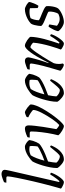

<svg xmlns="http://www.w3.org/2000/svg" viewBox="792 -1632 840 2463"><g transform="rotate(-90 1211.5 -400.0)"><path d="M107 0Q95 0 76.5 -7Q58 -14 42.5 -23.5Q27 -33 24 -39Q29 -55 36 -79.5Q43 -104 52 -137Q61 -170 71 -208Q81 -246 91 -286Q104 -338 117 -393.5Q130 -449 141.5 -502.5Q153 -556 162 -601Q171 -646 176 -677.5Q181 -709 181 -721Q181 -731 175 -734.5Q169 -738 159 -738H100Q100 -744 102.5 -754Q105 -764 107 -768Q125 -776 144 -783.5Q163 -791 181 -795.5Q199 -800 213 -800Q233 -800 249 -789.5Q265 -779 265 -757Q265 -754 262 -734.5Q259 -715 253 -691L109 -63L119 -56Q129 -65 145 -86Q161 -107 178 -131.5Q195 -156 205 -175Q213 -175 219.5 -172Q226 -169 228 -164Q222 -143 208 -115Q194 -87 176 -61Q158 -35 139.5 -17.5Q121 0 107 0Z M396 0Q386 0 371 -7Q356 -14 340.5 -26Q325 -38 311 -53Q297 -68 288 -84Q288 -129 297.5 -178Q307 -227 320.5 -272Q334 -317 348.5 -352.5Q363 -388 374 -405Q383 -415 403 -431Q423 -447 449 -463Q475 -479 504 -489.5Q533 -500 562 -500Q576 -500 596 -489Q616 -478 631 -464Q646 -450 647 -441Q644 -420 636.5 -396Q629 -372 619 -351Q609 -330 600 -317Q582 -299 546 -278.5Q510 -258 464.5 -239Q419 -220 372 -203Q366 -172 362 -145Q358 -118 357 -97Q363 -87 376.5 -76.5Q390 -66 406.5 -59Q423 -52 437 -52Q446 -52 457 -60.5Q468 -69 482.5 -85Q497 -101 515.5 -124Q534 -147 558 -176Q566 -176 571 -172.5Q576 -169 578 -164Q568 -139 552 -110.5Q536 -82 513.5 -57Q491 -32 462 -16Q433 0 396 0ZM383 -250Q415 -261 449.5 -276Q484 -291 515 -306.5Q546 -322 564 -336Q566 -345 567.5 -356Q569 -367 569 -374Q571 -392 571 -409.5Q571 -427 567 -439Q556 -441 545.5 -442Q535 -443 527 -443Q504 -443 485.5 -438Q467 -433 452 -426Q433 -398 414.5 -350.5Q396 -303 383 -250Z M826 0Q815 0 799 -6.5Q783 -13 765.5 -23.5Q748 -34 732.5 -46.5Q717 -59 708 -72Q716 -103 723.5 -138.5Q731 -174 737 -211.5Q743 -249 747.5 -285.5Q752 -322 754.5 -355Q757 -388 757 -415Q757 -430 751 -434Q745 -438 732 -438H679Q679 -446 681 -455Q683 -464 685 -468Q703 -476 722.5 -483.5Q742 -491 760 -495.5Q778 -500 791 -500Q813 -500 824 -488.5Q835 -477 835 -454Q835 -421 829.5 -371.5Q824 -322 816 -268Q808 -214 799.5 -168.5Q791 -123 787 -96Q793 -90 803.5 -81Q814 -72 824.5 -66Q835 -60 841 -60Q854 -71 873.5 -94Q893 -117 914.5 -148Q936 -179 957 -214Q978 -249 995.5 -282.5Q1013 -316 1023 -344.5Q1033 -373 1033 -391Q1033 -397 1021.5 -406.5Q1010 -416 993.5 -427Q977 -438 961.5 -446Q946 -454 939 -456Q939 -461 940.5 -468Q942 -475 943 -478Q951 -483 962.5 -487.5Q974 -492 985 -496Q996 -500 1002 -500Q1011 -500 1027.5 -491Q1044 -482 1062 -468.5Q1080 -455 1092 -442.5Q1104 -430 1104 -424Q1104 -396 1087.5 -354Q1071 -312 1043.5 -264Q1016 -216 984 -169.5Q952 -123 920.5 -84.5Q889 -46 864 -23Q839 0 826 0Z M1246 0Q1236 0 1221 -7Q1206 -14 1190.5 -26Q1175 -38 1161 -53Q1147 -68 1138 -84Q1138 -129 1147.5 -178Q1157 -227 1170.5 -272Q1184 -317 1198.5 -352.5Q1213 -388 1224 -405Q1233 -415 1253 -431Q1273 -447 1299 -463Q1325 -479 1354 -489.5Q1383 -500 1412 -500Q1426 -500 1446 -489Q1466 -478 1481 -464Q1496 -450 1497 -441Q1494 -420 1486.5 -396Q1479 -372 1469 -351Q1459 -330 1450 -317Q1432 -299 1396 -278.5Q1360 -258 1314.5 -239Q1269 -220 1222 -203Q1216 -172 1212 -145Q1208 -118 1207 -97Q1213 -87 1226.5 -76.5Q1240 -66 1256.5 -59Q1273 -52 1287 -52Q1296 -52 1307 -60.5Q1318 -69 1332.5 -85Q1347 -101 1365.5 -124Q1384 -147 1408 -176Q1416 -176 1421 -172.5Q1426 -169 1428 -164Q1418 -139 1402 -110.5Q1386 -82 1363.5 -57Q1341 -32 1312 -16Q1283 0 1246 0ZM1233 -250Q1265 -261 1299.5 -276Q1334 -291 1365 -306.5Q1396 -322 1414 -336Q1416 -345 1417.5 -356Q1419 -367 1419 -374Q1421 -392 1421 -409.5Q1421 -427 1417 -439Q1406 -441 1395.5 -442Q1385 -443 1377 -443Q1354 -443 1335.5 -438Q1317 -433 1302 -426Q1283 -398 1264.5 -350.5Q1246 -303 1233 -250Z M1613 0Q1606 0 1594 -5Q1582 -10 1569.5 -17.5Q1557 -25 1547.5 -33Q1538 -41 1536 -46Q1540 -60 1549 -92Q1558 -124 1571 -168Q1584 -212 1597 -261Q1606 -293 1613 -327.5Q1620 -362 1624.5 -387Q1629 -412 1629 -419Q1629 -430 1622.5 -434Q1616 -438 1604 -438H1551Q1551 -446 1553 -454Q1555 -462 1557 -468Q1575 -476 1594 -483Q1613 -490 1631.5 -495Q1650 -500 1663 -500Q1684 -500 1696 -488.5Q1708 -477 1708 -456Q1708 -447 1702.5 -424.5Q1697 -402 1689 -372Q1681 -342 1671 -309Q1661 -276 1651 -247Q1641 -218 1634 -199L1638 -195Q1655 -230 1676.5 -270.5Q1698 -311 1722 -351.5Q1746 -392 1770.5 -425.5Q1795 -459 1817.5 -479.5Q1840 -500 1858 -500Q1872 -500 1890.5 -491.5Q1909 -483 1927 -471Q1945 -459 1957.5 -447Q1970 -435 1971 -429Q1971 -392 1963 -345.5Q1955 -299 1943 -252Q1931 -205 1918 -164Q1905 -123 1896 -96Q1887 -69 1885 -63L1896 -56Q1906 -64 1922.5 -85.5Q1939 -107 1956 -132.5Q1973 -158 1982 -175Q1992 -175 1998 -171Q2004 -167 2005 -164Q1999 -143 1985.5 -115.5Q1972 -88 1953.5 -61.5Q1935 -35 1917 -17.5Q1899 0 1884 0Q1873 0 1856 -7Q1839 -14 1825 -23.5Q1811 -33 1808 -40Q1813 -52 1825.5 -88.5Q1838 -125 1853 -177Q1868 -229 1880 -285.5Q1892 -342 1896 -393Q1889 -403 1877.5 -411Q1866 -419 1855.5 -424.5Q1845 -430 1839 -430Q1832 -430 1813 -408.5Q1794 -387 1769.5 -351.5Q1745 -316 1719.5 -276Q1694 -236 1671 -197Q1648 -158 1633 -130Q1628 -115 1625.5 -98.5Q1623 -82 1623 -66Q1623 -53 1624.5 -41Q1626 -29 1629 -14Q1628 -11 1624.5 -7.5Q1621 -4 1613 0Z M2161 0Q2144 0 2124.5 -8Q2105 -16 2087.5 -28Q2070 -40 2058 -53Q2046 -66 2043 -75Q2049 -101 2060.5 -126Q2072 -151 2084 -170Q2096 -189 2101 -196Q2108 -196 2113.5 -194.5Q2119 -193 2123.5 -190.5Q2128 -188 2130 -185Q2127 -169 2122.5 -142Q2118 -115 2113 -89Q2128 -76 2150.5 -65Q2173 -54 2197 -54Q2216 -54 2234 -59Q2252 -64 2264 -70Q2272 -78 2278.5 -94Q2285 -110 2289.5 -129.5Q2294 -149 2295 -167Q2296 -185 2294 -195Q2292 -201 2273.5 -209Q2255 -217 2229 -227.5Q2203 -238 2176.5 -249Q2150 -260 2131.5 -271.5Q2113 -283 2110 -293Q2110 -305 2113 -329.5Q2116 -354 2123 -380.5Q2130 -407 2141 -423Q2149 -431 2166.5 -444Q2184 -457 2209 -469.5Q2234 -482 2264.5 -491Q2295 -500 2327 -500Q2336 -500 2351.5 -494Q2367 -488 2382 -478.5Q2397 -469 2407.5 -459.5Q2418 -450 2418 -444Q2418 -436 2410 -412.5Q2402 -389 2391 -364.5Q2380 -340 2370 -327Q2364 -327 2357.5 -328.5Q2351 -330 2346.5 -333Q2342 -336 2340 -338Q2340 -351 2339.5 -369Q2339 -387 2339 -405Q2339 -423 2338 -435Q2328 -439 2314.5 -440Q2301 -441 2288 -441Q2262 -441 2240 -436Q2218 -431 2211 -428Q2201 -413 2192.5 -382.5Q2184 -352 2184 -321Q2194 -312 2218.5 -302Q2243 -292 2272.5 -280Q2302 -268 2327.5 -255Q2353 -242 2364 -227Q2367 -204 2364 -174Q2361 -144 2354 -117.5Q2347 -91 2336 -75Q2323 -60 2302 -46.5Q2281 -33 2256.5 -22.5Q2232 -12 2207 -6Q2182 0 2161 0Z"/></g></svg>

Font: Texturina Medium 12pt ExtraLight
Style: Italic
Weight: 250
Italic angle: -11°
Version: Version 1.002